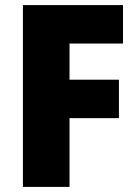

<svg xmlns="http://www.w3.org/2000/svg" viewBox="-20 -734 541 754"><path d="M253 0H70V-714H463V-563H253V-421H447V-270H253Z"/></svg>

Font: Noto Sans Gurmukhi SemiCondensed Black
Style: Regular
Weight: 900
Width: 4
Designer: Jelle Bosma - Monotype Design Team
Foundry: Monotype Imaging Inc.
Version: Version 2.004; ttfautohint (v1.8.4.7-5d5b)